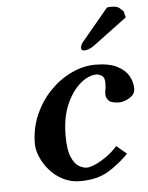

<svg xmlns="http://www.w3.org/2000/svg" viewBox="-50 -708 584 760"><g transform="rotate(-5 241.5 -328.5)"><path d="M238 10Q201 10 170 -6Q139 -22 117.5 -47Q96 -72 84 -100Q72 -128 72 -152Q72 -214 95.5 -267.5Q119 -321 157.5 -360.5Q196 -400 243 -422Q290 -444 337 -444Q392 -444 424 -427.5Q456 -411 469.5 -386.5Q483 -362 483 -337Q483 -319 470.5 -308Q458 -297 443.5 -292Q429 -287 421 -287Q388 -287 377.5 -298.5Q367 -310 367 -323Q367 -337 369 -342.5Q371 -348 371 -370Q371 -392 358.5 -398.5Q346 -405 340 -405Q307 -405 274 -377Q241 -349 218.5 -297.5Q196 -246 196 -173Q196 -116 209 -87.5Q222 -59 239 -50Q256 -41 269 -41Q281 -41 302 -50Q323 -59 347.5 -76Q372 -93 392 -116L432 -82Q396 -45 351.5 -17.5Q307 10 238 10ZM403 -665Q409 -667 418 -667Q445 -667 453.5 -658Q462 -649 468 -644L474 -620L337 -518Q327 -511 317 -507.5Q307 -504 299 -504Q287 -504 287 -515Q287 -517 289 -524Q291 -531 298 -539Z"/></g></svg>

Font: Libertinus Serif Semibold Italic
Style: Regular
Weight: 600
Italic angle: -11.5°
Designer: Philipp H. Poll, Khaled Hosny
Foundry: Caleb Maclennan
Version: Version 7.051;RELEASE